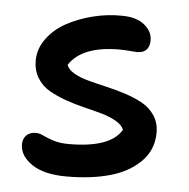

<svg xmlns="http://www.w3.org/2000/svg" viewBox="-43 -513 593 603"><g transform="rotate(5 253.0 -211.0)"><path d="M188 47.9Q116.7 47.9 78.4 21.7Q40 -4.4 40 -41Q40 -58.1 50.8 -69.1Q61.5 -80.1 81.1 -80.1Q91.8 -80.1 104.7 -73.7Q117.7 -67.4 137.7 -60.8Q157.7 -54.2 186 -54.2Q317.9 -54.2 352.1 -113.8Q345.7 -128.9 326.2 -140.1Q306.6 -151.4 280.5 -158.7Q254.4 -166 224.1 -173.3Q193.8 -180.7 165 -190.9Q136.2 -201.2 112.5 -214.8Q88.9 -228.5 74.5 -252Q60.1 -275.4 60.1 -306.2Q60.1 -343.3 83.3 -375.2Q106.4 -407.2 143.8 -427.7Q181.2 -448.2 227.3 -459.7Q273.4 -471.2 319.8 -470.2Q364.3 -469.7 389.2 -449.2Q414.1 -428.7 414.1 -400.9Q414.1 -381.8 404.3 -371.3Q394.5 -360.8 376 -360.8Q368.2 -360.8 351.3 -362.3Q334.5 -363.8 318.8 -363.8Q201.7 -363.8 161.1 -301.8Q166 -287.1 185.1 -276.1Q204.1 -265.1 230.5 -258.1Q256.8 -251 287.8 -243.9Q318.8 -236.8 348.9 -227.1Q378.9 -217.3 403.3 -203.9Q427.7 -190.4 442.9 -167.5Q458 -144.5 458 -113.8Q458 -59.1 420.2 -21.7Q382.3 15.6 323.2 31.7Q264.2 47.9 188 47.9Z"/></g></svg>

Font: Shantell Sans Bouncy
Style: Regular
Weight: 500
Designer: Stephen Nixon, Anya Danilova, Shantell Martin
Foundry: Arrow Type
Version: Version 1.006;[9816181b4]